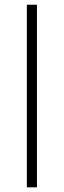

<svg xmlns="http://www.w3.org/2000/svg" viewBox="-20 -802 273 822"><path d="M95 0V-781.8H138.2V0Z"/></svg>

Font: Spartan Light
Style: Regular
Weight: 300
Designer: Matt Bailey, Mirko Velimirovic
Foundry: Matt Bailey
Version: Version 1.005